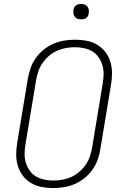

<svg xmlns="http://www.w3.org/2000/svg" viewBox="-20 -944 640 972"><path d="M249 8Q219 8 190 2.5Q161 -3 137 -17.5Q113 -32 96 -54Q79 -76 70.5 -103.5Q62 -131 62 -160.5Q62 -190 67 -220L121 -546Q126 -573 135 -599.5Q144 -626 161 -650Q178 -674 201 -692.5Q224 -711 250.5 -722.5Q277 -734 305 -738.5Q333 -743 360 -743Q390 -743 419 -737.5Q448 -732 472 -717.5Q496 -703 513 -681Q530 -659 538.5 -631.5Q547 -604 547 -574.5Q547 -545 542 -515L488 -189Q484 -162 474.5 -135.5Q465 -109 448 -85Q431 -61 408 -42.5Q385 -24 358.5 -12.5Q332 -1 304 3.5Q276 8 249 8ZM250 -30Q272 -30 295 -34Q318 -38 339.5 -47.5Q361 -57 380 -73Q399 -89 413 -109Q427 -129 434.5 -151Q442 -173 446 -195L500 -521Q504 -545 504.5 -568.5Q505 -592 498.5 -613.5Q492 -635 479.5 -653.5Q467 -672 448 -683.5Q429 -695 406 -700Q383 -705 359 -705Q337 -705 314 -701Q291 -697 269.5 -687.5Q248 -678 229 -662Q210 -646 196 -626Q182 -606 174.5 -584Q167 -562 163 -540L109 -214Q105 -190 104.5 -166.5Q104 -143 110.5 -121.5Q117 -100 129.5 -81.5Q142 -63 161 -51.5Q180 -40 203 -35Q226 -30 250 -30ZM391 -846Q381 -846 372.5 -849Q364 -852 358.5 -859Q353 -866 352 -875.5Q351 -885 352 -895Q353 -901 356 -907Q359 -913 365 -917Q371 -921 377.5 -922.5Q384 -924 390 -924Q400 -924 408.5 -921Q417 -918 422.5 -911Q428 -904 429.5 -894.5Q431 -885 429 -875Q428 -869 425 -863Q422 -857 416.5 -853Q411 -849 404 -847.5Q397 -846 391 -846Z"/></svg>

Font: Iosevka Aile XLt Obl
Style: Regular
Weight: 200
Italic angle: -9°
Designer: Belleve Invis
Foundry: Belleve Invis
Version: Version 31.1.0; ttfautohint (v1.8.4)